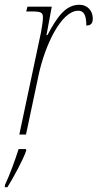

<svg xmlns="http://www.w3.org/2000/svg" viewBox="-52 -564 409 805"><path d="M120 -429 29 0H57L110 -250C137 -376 205 -519 276 -519C297 -519 310 -505 310 -457C331 -457 337 -468 337 -487C337 -517 316 -544 281 -544C227 -544 191 -501 147 -417H143L165 -536H63L58 -516H78C121 -516 128 -512 128 -490C128 -474 123 -448 120 -429ZM-31 211 -32 221H-21C2 185 47 102 58 67L57 61H26C11 108 -11 169 -31 211Z"/></svg>

Font: Noto Serif Condensed Thin
Style: Italic
Weight: 100
Width: 3
Italic angle: -12°
Designer: Monotype Design Team
Foundry: Monotype Imaging Inc.
Version: Version 2.013